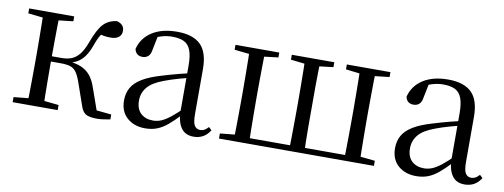

<svg xmlns="http://www.w3.org/2000/svg" viewBox="-51 -779 2734 1041"><g transform="rotate(10 1316.5 -258.0)"><path d="M43 0V-28L153 -39H185L291 -28V0ZM43 -489V-516H291V-489L185 -477H153ZM123 0Q124 -24 124.5 -65Q125 -106 125.5 -150Q126 -194 126 -229V-288Q126 -322 125.5 -366Q125 -410 124.5 -451Q124 -492 123 -516H212Q211 -492 210.5 -450.5Q210 -409 209.5 -362.5Q209 -316 209 -278V-258Q209 -209 209.5 -158.5Q210 -108 210.5 -66Q211 -24 212 0ZM417 -47 373 -173Q361 -206 348 -223.5Q335 -241 315 -247Q295 -253 263 -253H167V-282H262Q292 -282 315.5 -290.5Q339 -299 359 -323Q379 -347 396 -394Q422 -465 449.5 -495Q477 -525 524 -531Q565 -520 565 -484Q565 -462 549.5 -449.5Q534 -437 506 -437Q483 -437 467 -440Q451 -443 434 -448L481 -479Q462 -459 449 -439.5Q436 -420 423 -383Q408 -341 390 -316.5Q372 -292 349 -279.5Q326 -267 297 -262L298 -272Q343 -268 373 -255.5Q403 -243 423.5 -218.5Q444 -194 458 -152L507 -13L450 -40L581 -27V0Q565 3 545.5 6Q526 9 510 9Q464 9 445.5 -3Q427 -15 417 -47Z M774 15Q714 15 675 -19Q636 -53 636 -115Q636 -154 653 -184.5Q670 -215 709.5 -239Q749 -263 815 -282Q857 -295 903 -307Q949 -319 989 -328V-303Q949 -293 908 -281.5Q867 -270 833 -257Q769 -234 742.5 -202Q716 -170 716 -128Q716 -82 741.5 -58Q767 -34 809 -34Q832 -34 854 -43Q876 -52 904 -74Q932 -96 970 -134L979 -87H955Q924 -54 896.5 -31Q869 -8 840 3.5Q811 15 774 15ZM1041 14Q996 14 973.5 -16.5Q951 -47 948 -100V-103V-359Q948 -415 936 -445.5Q924 -476 899 -488Q874 -500 834 -500Q805 -500 776 -491.5Q747 -483 714 -465L757 -492L741 -413Q737 -386 724.5 -375Q712 -364 693 -364Q657 -364 649 -400Q664 -461 718 -496Q772 -531 856 -531Q943 -531 985.5 -489.5Q1028 -448 1028 -355V-108Q1028 -61 1039 -44.5Q1050 -28 1070 -28Q1083 -28 1093 -33.5Q1103 -39 1115 -52L1131 -37Q1115 -11 1092.5 1.5Q1070 14 1041 14Z M1259 0Q1260 -24 1260.5 -65Q1261 -106 1261.5 -150Q1262 -194 1262 -229V-288Q1262 -322 1261.5 -366Q1261 -410 1260.5 -451Q1260 -492 1259 -516H1344Q1343 -492 1342.5 -451Q1342 -410 1341.5 -366Q1341 -322 1341 -288V-229Q1341 -194 1341.5 -150Q1342 -106 1342.5 -65Q1343 -24 1344 0ZM1564 0Q1565 -24 1565.5 -65Q1566 -106 1566.5 -150Q1567 -194 1567 -229V-288Q1567 -322 1566.5 -366Q1566 -410 1565.5 -451Q1565 -492 1564 -516H1648Q1647 -492 1646 -451Q1645 -410 1645 -366Q1645 -322 1645 -288V-229Q1645 -194 1645 -150Q1645 -106 1646 -65Q1647 -24 1648 0ZM1867 0Q1868 -24 1868.5 -65Q1869 -106 1869.5 -150Q1870 -194 1870 -229V-288Q1870 -322 1869.5 -366Q1869 -410 1868.5 -451Q1868 -492 1867 -516H1953Q1952 -492 1951.5 -451Q1951 -410 1950.5 -366Q1950 -322 1950 -288V-229Q1950 -194 1950.5 -150Q1951 -106 1951.5 -65Q1952 -24 1953 0ZM1179 -489V-516H1420V-489L1319 -477H1289ZM1489 -489V-516H1723V-489L1622 -477H1593ZM1792 -489V-516H2032V-489L1925 -477H1894ZM1179 0V-28L1288 -39H1303V0ZM1908 0V-39H1925L2032 -28V0ZM1303 0V-31H1908V0Z M2266 15Q2206 15 2167 -19Q2128 -53 2128 -115Q2128 -154 2145 -184.5Q2162 -215 2201.5 -239Q2241 -263 2307 -282Q2349 -295 2395 -307Q2441 -319 2481 -328V-303Q2441 -293 2400 -281.5Q2359 -270 2325 -257Q2261 -234 2234.5 -202Q2208 -170 2208 -128Q2208 -82 2233.5 -58Q2259 -34 2301 -34Q2324 -34 2346 -43Q2368 -52 2396 -74Q2424 -96 2462 -134L2471 -87H2447Q2416 -54 2388.5 -31Q2361 -8 2332 3.5Q2303 15 2266 15ZM2533 14Q2488 14 2465.5 -16.5Q2443 -47 2440 -100V-103V-359Q2440 -415 2428 -445.5Q2416 -476 2391 -488Q2366 -500 2326 -500Q2297 -500 2268 -491.5Q2239 -483 2206 -465L2249 -492L2233 -413Q2229 -386 2216.5 -375Q2204 -364 2185 -364Q2149 -364 2141 -400Q2156 -461 2210 -496Q2264 -531 2348 -531Q2435 -531 2477.5 -489.5Q2520 -448 2520 -355V-108Q2520 -61 2531 -44.5Q2542 -28 2562 -28Q2575 -28 2585 -33.5Q2595 -39 2607 -52L2623 -37Q2607 -11 2584.5 1.5Q2562 14 2533 14Z"/></g></svg>

Font: Noto Serif TC
Style: Regular
Weight: 400
Designer: Ryoko NISHIZUKA  (kana & ideographs); Frank Grießhammer (Latin, Greek & Cyrillic); Wenlong ZHANG  (bopomofo); Sandoll Co
Foundry: Adobe
Version: Version 2.003-H1;hotconv 1.1.1;makeotfexe 2.6.0